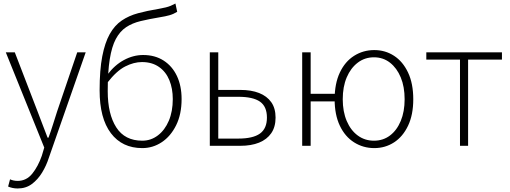

<svg xmlns="http://www.w3.org/2000/svg" viewBox="-20 -827 2895 1089"><path d="M80 242Q65 242 51 239Q37 236 26 231L37 190Q45 194 56.5 196.5Q68 199 80 199Q130 199 163 158Q196 117 217 57L231 10L13 -530H64L193 -195Q206 -161 221 -121.5Q236 -82 250 -46H255Q268 -81 280.5 -121Q293 -161 304 -195L418 -530H466L257 68Q243 112 219 151.5Q195 191 161 216.5Q127 242 80 242Z M787 13Q673 13 609 -71.5Q545 -156 545 -315Q545 -430 560 -507.5Q575 -585 602.5 -634Q630 -683 670.5 -710.5Q711 -738 763 -752Q815 -766 876 -776Q904 -781 920 -785Q936 -789 948 -794Q960 -799 975 -807L985 -760Q964 -747 941 -740.5Q918 -734 886 -729Q826 -719 778 -707.5Q730 -696 695 -672.5Q660 -649 637 -606Q614 -563 602.5 -491Q591 -419 591 -310Q591 -180 639.5 -104.5Q688 -29 787 -29Q836 -29 875.5 -59Q915 -89 937.5 -142Q960 -195 960 -265Q960 -325 940.5 -372.5Q921 -420 881.5 -447.5Q842 -475 785 -475Q739 -475 690 -450Q641 -425 589 -358V-403Q630 -458 683 -486.5Q736 -515 792 -515Q859 -515 908 -483.5Q957 -452 983.5 -396Q1010 -340 1010 -265Q1010 -179 979 -116.5Q948 -54 897.5 -20.5Q847 13 787 13Z M1170 0V-530H1218V-317H1343Q1405 -317 1449.5 -299.5Q1494 -282 1518.5 -247.5Q1543 -213 1543 -160Q1543 -107 1518.5 -71.5Q1494 -36 1449.5 -18Q1405 0 1343 0ZM1218 -41H1332Q1415 -41 1454.5 -69.5Q1494 -98 1494 -160Q1494 -223 1454.5 -250.5Q1415 -278 1332 -278H1218Z M1694 0V-530H1742V-295H1893V-252H1742V0ZM2103 13Q2040 13 1988.5 -19.5Q1937 -52 1907.5 -114Q1878 -176 1878 -264Q1878 -353 1907.5 -415.5Q1937 -478 1988.5 -510.5Q2040 -543 2103 -543Q2165 -543 2215 -510.5Q2265 -478 2294.5 -415.5Q2324 -353 2324 -264Q2324 -176 2294.5 -114Q2265 -52 2215 -19.5Q2165 13 2103 13ZM2101 -29Q2153 -29 2192 -58.5Q2231 -88 2253 -141Q2275 -194 2275 -264Q2275 -335 2253 -388Q2231 -441 2192 -471.5Q2153 -502 2101 -502Q2049 -502 2009 -471.5Q1969 -441 1946.5 -388Q1924 -335 1924 -264Q1924 -194 1946.5 -141Q1969 -88 2009 -58.5Q2049 -29 2101 -29Z M2589 0V-489H2398V-530H2827V-489H2635V0Z"/></svg>

Font: Noto Sans SC ExtraLight
Style: Regular
Weight: 250
Designer: Ryoko NISHIZUKA 西塚涼子 (kana, bopomofo & ideographs); Paul D. Hunt (Latin, Greek & Cyrillic); Sandoll Communications 산돌커뮤니
Foundry: Adobe
Version: Version 2.004-H2;hotconv 1.0.118;makeotfexe 2.5.65603